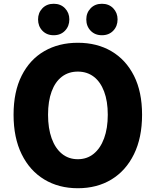

<svg xmlns="http://www.w3.org/2000/svg" viewBox="-20 -985 826 1019"><path d="M393 14Q292 14 215 -32.5Q138 -79 95 -166.5Q52 -254 52 -376Q52 -498 95 -583.5Q138 -669 215 -713.5Q292 -758 393 -758Q495 -758 571.5 -713Q648 -668 691 -583Q734 -498 734 -376Q734 -254 691 -166.5Q648 -79 571.5 -32.5Q495 14 393 14ZM393 -140Q442 -140 477.5 -169Q513 -198 532.5 -251Q552 -304 552 -376Q552 -448 532.5 -499.5Q513 -551 477.5 -578Q442 -605 393 -605Q344 -605 308.5 -578Q273 -551 254 -499.5Q235 -448 235 -376Q235 -304 254 -251Q273 -198 308.5 -169Q344 -140 393 -140ZM265 -798Q228 -798 205 -822Q182 -846 182 -882Q182 -917 205 -941Q228 -965 265 -965Q302 -965 325 -941Q348 -917 348 -882Q348 -846 325 -822Q302 -798 265 -798ZM521 -798Q484 -798 461 -822Q438 -846 438 -882Q438 -917 461 -941Q484 -965 521 -965Q558 -965 581 -941Q604 -917 604 -882Q604 -846 581 -822Q558 -798 521 -798Z"/></svg>

Font: Noto Sans SC Thin Black
Style: Regular
Weight: 900
Version: Version 2.004-H2;hotconv 1.0.118;makeotfexe 2.5.65603